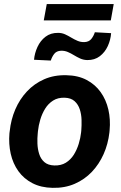

<svg xmlns="http://www.w3.org/2000/svg" viewBox="-20 -904 587 934"><path d="M25.9 -255.9 27.3 -266.1Q33.2 -322.3 54.4 -371.8Q75.7 -421.4 111.1 -459.2Q146.5 -497.1 194.6 -518.3Q242.7 -539.6 302.7 -538.1Q359.9 -537.1 401.4 -515.1Q442.9 -493.2 469.5 -456.1Q496.1 -418.9 507.1 -371.1Q518.1 -323.2 513.2 -270L512.2 -259.3Q505.9 -203.6 484.1 -154.5Q462.4 -105.5 427 -68.1Q391.6 -30.8 343.3 -9.8Q294.9 11.2 235.8 9.8Q179.7 8.8 137.7 -12.9Q95.7 -34.7 69.3 -71.5Q43 -108.4 32.2 -155.8Q21.5 -203.1 25.9 -255.9ZM164.6 -266.1 163.6 -255.4Q161.1 -231.9 162.1 -205.3Q163.1 -178.7 170.7 -154.8Q178.2 -130.9 195.8 -115.5Q213.4 -100.1 244.1 -99.1Q276.9 -98.1 300.3 -112.5Q323.7 -127 338.9 -151.1Q354 -175.3 362.8 -203.9Q371.6 -232.4 374.5 -259.8L375.5 -270Q377.4 -293.5 376.7 -320.6Q376 -347.7 368.2 -371.8Q360.4 -396 342.8 -411.9Q325.2 -427.7 294.4 -428.7Q261.7 -429.7 238.3 -414.8Q214.8 -399.9 199.7 -375.5Q184.6 -351.1 176 -322.3Q167.5 -293.5 164.6 -266.1ZM441.4 -747.1 520.5 -742.7Q518.1 -710 504.4 -679.9Q490.7 -649.9 465.6 -630.6Q440.4 -611.3 404.3 -611.8Q385.7 -612.3 370.1 -619.4Q354.5 -626.5 339.8 -635.5Q325.2 -644.5 309.8 -651.1Q294.4 -657.7 276.9 -657.2Q254.9 -656.2 243.9 -642.1Q232.9 -627.9 227.1 -609.4L145.5 -613.3Q148.4 -645.5 162.4 -675.8Q176.3 -706.1 201.4 -725.3Q226.6 -744.6 262.7 -744.1Q280.8 -744.1 296.4 -737.1Q312 -730 326.9 -720.9Q341.8 -711.9 357.4 -705.3Q373 -698.7 390.6 -699.2Q412.6 -700.2 424.1 -714.4Q435.5 -728.5 441.4 -747.1ZM533.2 -884.3 519 -804.7H192.9L207.5 -884.3Z"/></svg>

Font: Roboto
Style: Bold Italic
Weight: 700
Italic angle: -12°
Designer: Christian Robertson
Foundry: Google
Version: Version 3.0